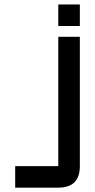

<svg xmlns="http://www.w3.org/2000/svg" viewBox="-20 -655 431 870"><path d="M244.1 -488.3H341.8V97.7Q341.8 195.3 244.1 195.3H48.8V97.7H244.1ZM244.1 -537.1V-634.8H341.8V-537.1Z"/></svg>

Font: BabelStone Runic Norse
Style: Regular
Weight: 400
Designer: Andrew West
Foundry: BabelStone
Version: Version 3.002 March 14, 2022